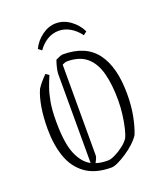

<svg xmlns="http://www.w3.org/2000/svg" viewBox="-142 -857 817 960"><g transform="rotate(-20 267.0 -376.5)"><path d="M151 -531Q140 -506 129 -475.5Q118 -445 110.5 -403.5Q103 -362 103 -302Q103 -186 127.5 -127.5Q152 -69 194 -47V-521Q194 -530 198 -549.5Q202 -569 210 -591Q222 -597 232.5 -601Q243 -605 249 -605Q370 -605 427 -529Q484 -453 484 -309Q484 -246 473.5 -192.5Q463 -139 448 -103Q436 -84 414.5 -64Q393 -44 368 -27.5Q343 -11 321 -0.5Q299 10 285 10Q199 10 147 -28Q95 -66 72.5 -131.5Q50 -197 50 -281Q50 -343 58.5 -394.5Q67 -446 83 -482Q94 -499 106.5 -513.5Q119 -528 134 -543ZM231 -74Q231 -67 226.5 -57Q222 -47 217 -38Q232 -33 248 -31Q264 -29 281 -29Q295 -29 319 -40.5Q343 -52 365.5 -69.5Q388 -87 399 -105Q406 -119 413.5 -149.5Q421 -180 426 -218.5Q431 -257 431 -297Q431 -377 415.5 -437.5Q400 -498 362 -531.5Q324 -565 257 -565Q246 -565 231 -557ZM269 -763Q310 -763 345.5 -737Q381 -711 399 -673L381 -659Q358 -690 329 -706.5Q300 -723 269 -723Q237 -723 209 -706.5Q181 -690 159 -659L141 -673Q159 -711 194.5 -737Q230 -763 269 -763Z"/></g></svg>

Font: Grenze Gotisch ExtraLight
Style: Regular
Weight: 200
Designer: Renata Polastri
Foundry: Omnibus-Type
Version: Version 1.001